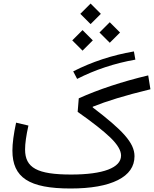

<svg xmlns="http://www.w3.org/2000/svg" viewBox="-20 -1075 878 1095"><path d="M71.8 -375.5C57.6 -309.6 50.8 -256.8 50.8 -216.3C50.8 -62 146 0 382.3 0C499 0 588.9 -16.1 652.3 -47.9C715.3 -79.6 747.1 -125 747.1 -184.1C747.1 -261.2 678.2 -333 508.8 -462.4V-466.3C587.4 -498 690.9 -530.3 837.9 -565.9L825.2 -645C677.2 -609.9 540.5 -564.5 429.2 -514.2L422.9 -437C507.3 -377.9 569.8 -328.6 610.4 -289.6C650.4 -250.5 670.4 -216.8 670.4 -188C670.4 -118.2 568.8 -79.6 385.7 -79.6C192.4 -79.6 123 -117.7 123 -222.7C123 -256.3 129.4 -301.8 142.1 -358.9ZM743.7 -781.7C619.1 -760.3 503.9 -722.2 397.5 -668L419.9 -625C522.5 -677.2 633.3 -713.9 752 -734.9ZM606 -831.1 664.6 -889.6 606 -948.2 547.4 -889.6ZM450.7 -786.1 509.3 -844.7 450.7 -903.3 392.1 -844.7ZM496.6 -937.5 555.2 -996.1 496.6 -1054.7 438 -996.1Z"/></svg>

Font: Estedad Regular
Style: Regular
Weight: 400
Designer: Amin Abedi
Version: Version 7.3